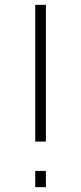

<svg xmlns="http://www.w3.org/2000/svg" viewBox="-20 -770 334 790"><path d="M125 -750V-187.5H168.8V-750ZM125 -66.7V0H168.8V-66.7Z"/></svg>

Font: Manrope Thin
Style: Regular
Weight: 100
Width: 4
Designer: Michael Sharanda
Foundry: Michael Sharanda
Version: Version 2.000;PS 002.000;hotconv 1.0.88;makeotf.lib2.5.64775